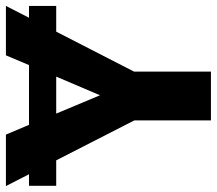

<svg xmlns="http://www.w3.org/2000/svg" viewBox="-69 -671 733 649"><g transform="rotate(-90 297.5 -346.5)"><path d="M435 -693 402 -615H200L167 -693H-7L33 -615H-6V-523H80L215 -259V0H380V-260L515 -523H602V-615H562L602 -693ZM238 -523H363L300 -375Z"/></g></svg>

Font: Fira Sans
Style: Bold
Weight: 700
Designer: Carrois Corporate & Edenspiekermann AG
Foundry: Carrois Corporate GbR & Edenspiekermann AG
Version: Version 4.203